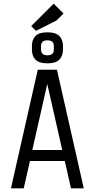

<svg xmlns="http://www.w3.org/2000/svg" viewBox="-20 -1032 519 1052"><path d="M292 -650 439 0H369L335 -150H144L110 0H40L187 -650ZM157 -210H321L239 -572ZM325 -760Q325 -725 305 -705Q285 -685 240 -685Q194 -685 174.5 -705Q155 -725 155 -760V-780Q155 -815 174.5 -835Q194 -855 240 -855Q285 -855 305 -835Q325 -815 325 -780ZM205 -760Q205 -729 240 -729Q275 -729 275 -760V-780Q275 -811 240 -811Q205 -811 205 -780ZM290 -920 177 -863 151 -889 274 -1012 328 -958Z"/></svg>

Font: Unica One
Style: Regular
Weight: 400
Designer: Eduardo Rodriguez Tunni
Foundry: Eduardo Rodriguez Tunni
Version: Version 2.000; ttfautohint (v1.8.4.7-5d5b);gftools[0.9.23]